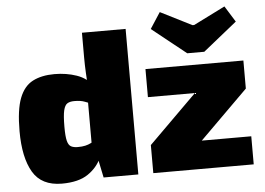

<svg xmlns="http://www.w3.org/2000/svg" viewBox="-53 -837 1268 920"><g transform="rotate(-5 580.5 -377.0)"><path d="M218 -514Q275 -514 324.5 -497Q374 -480 405 -438L390 -356Q370 -362 351.5 -369.5Q333 -377 302 -377Q281 -377 268.5 -369.5Q256 -362 250 -337Q244 -312 244 -258Q244 -212 249.5 -190.5Q255 -169 267.5 -162.5Q280 -156 299 -156Q321 -156 336 -159.5Q351 -163 362.5 -169Q374 -175 387 -182L400 -96Q380 -50 334.5 -19Q289 12 209 12Q111 12 69.5 -58.5Q28 -129 28 -256Q28 -359 49.5 -414.5Q71 -470 113.5 -492Q156 -514 218 -514ZM577 -700V0H410L390 -96L367 -112V-426L373 -438Q371 -470 369 -507.5Q367 -545 367 -581V-700ZM882 -366 1126 -365 893 -134 649 -135ZM1132 -135V0H649V-135ZM1126 -500V-365H655V-500ZM1058 -766 1106 -689 943 -558H861L697 -689L747 -766L898 -690H906Z"/></g></svg>

Font: Exo 2 Black
Style: Regular
Weight: 900
Designer: Natanael Gama
Foundry: Natanael Gama
Version: Version 2.010